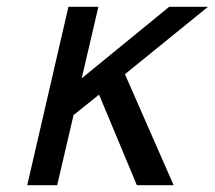

<svg xmlns="http://www.w3.org/2000/svg" viewBox="-20 -544 631 564"><path d="M490 0H382L271 -266L196 -206L148 0H60L181 -524H269L220 -314L477 -524H591L347 -326Z"/></svg>

Font: Miedinger
Style: Italic
Weight: 400
Italic angle: -13°
Version: Version 001.000